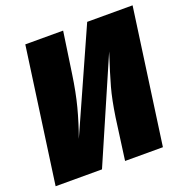

<svg xmlns="http://www.w3.org/2000/svg" viewBox="-125 -813 906 930"><g transform="rotate(-20 328.0 -348.0)"><path d="M559 0H364L393 -214Q406 -301 422.5 -361Q439 -421 473 -525L245 0H6L103 -696H298L267 -484Q254 -394 235.5 -323Q217 -252 190 -177L422 -696H656Z"/></g></svg>

Font: FiraGO Heavy
Style: Italic
Weight: 900
Italic angle: -8°
Designer: bBox Type GmbH
Foundry: bBox Type GmbH
Version: Version 1.001